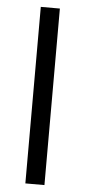

<svg xmlns="http://www.w3.org/2000/svg" viewBox="-53 -771 357 802"><g transform="rotate(5 125.0 -370.0)"><path d="M85 -740.2V0H165V-740.2Z"/></g></svg>

Font: Plexus Sans
Style: Regular
Weight: 400
Version: Version 2.001;PS 002.001;hotconv 1.0.70;makeotf.lib2.5.58329